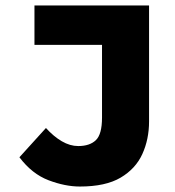

<svg xmlns="http://www.w3.org/2000/svg" viewBox="-20 -670 640 702"><path d="M272 12Q218 12 157.5 -11Q97 -34 51 -95L148 -202Q176 -171 206 -153.5Q236 -136 266 -136Q308 -136 330.5 -157.5Q353 -179 353 -240V-506H106V-650H525V-226Q525 -161 500.5 -107Q476 -53 421 -20.5Q366 12 272 12Z"/></svg>

Font: Source Code Pro ExtraLight Black
Style: Regular
Weight: 900
Monospace: yes
Version: Version 1.018;hotconv 1.0.116;makeotfexe 2.5.65601